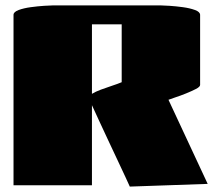

<svg xmlns="http://www.w3.org/2000/svg" viewBox="-20 -685 818 710"><path d="M320 0H30V-630Q30 -641 49 -648Q68 -655 94 -658.5Q120 -662 143 -663.5Q166 -665 175 -665H575Q584 -665 607 -663.5Q630 -662 656 -658.5Q682 -655 701 -648Q720 -641 720 -630V-371Q720 -364 704.5 -356Q689 -348 668 -339.5Q647 -331 628.5 -325Q610 -319 603 -316L748 -5L460 5Q456 -4 444 -30Q432 -56 415 -92Q398 -128 380 -166.5Q362 -205 346 -239.5Q330 -274 320 -296ZM430 -381V-595H320V-338Q333 -346 353 -353.5Q373 -361 394.5 -368Q416 -375 430 -381Z"/></svg>

Font: Gajraj One
Style: Regular
Weight: 400
Designer: Saurabh Sharma
Foundry: Saurabh Sharma
Version: Version 1.000